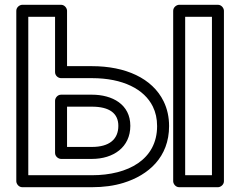

<svg xmlns="http://www.w3.org/2000/svg" viewBox="-20 -756 1006 801"><path d="M363.4 -25H98V-686H209.7V-455C209.7 -440.8 222.2 -430 234.7 -430L363.4 -430C493 -430 582.1 -383.9 617.6 -311.5C629.4 -287.5 635.4 -260.7 635.4 -230C635.4 -90.6 514.6 -25 363.4 -25ZM259.7 -480V-711C259.7 -721.7 249.8 -736 234.7 -736H73C62.3 -736 48 -726.1 48 -711V0C48 10.7 57.9 25 73 25H363.4C411.6 25 455.6 19.1 495.1 6.9C599.3 -25.3 685.4 -100.3 685.4 -230C685.4 -267.3 677.9 -302.2 662.5 -333.5C615.2 -429.9 503.2 -480 363.4 -480ZM864.2 -25H752.5V-686H864.2ZM889.2 25C899.9 25 914.2 15.1 914.2 0V-711C914.2 -721.7 904.3 -736 889.2 -736H727.5C716.8 -736 702.5 -726.1 702.5 -711V0C702.5 10.7 712.4 25 727.5 25ZM523.7 -231C523.7 -320.4 448.9 -361 363.4 -361H234.7C219.6 -361 209.7 -346.7 209.7 -336V-118C209.7 -102.9 224 -93 234.7 -93H363.4C453 -93 523.7 -141.7 523.7 -231ZM473.7 -231C473.7 -175.2 436.3 -143 363.4 -143H259.7V-311H363.4C436.7 -311 473.7 -283.2 473.7 -231Z"/></svg>

Font: Asimov
Style: WidOu
Weight: 500
Designer: Google
Version: Version 2.000980; 2014